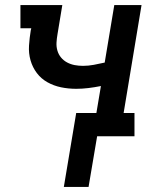

<svg xmlns="http://www.w3.org/2000/svg" viewBox="-20 -540 640 761"><path d="M233 201 282 -92H362L380 -199Q355 -194 330.5 -191Q306 -188 282 -188Q251 -188 222 -194Q193 -200 168 -214Q143 -228 126 -250.5Q109 -273 101 -301Q93 -329 95 -359.5Q97 -390 102 -420L104 -428H61V-520H227L208 -405Q205 -388 204 -371.5Q203 -355 207.5 -339.5Q212 -324 222 -312Q232 -300 246 -292.5Q260 -285 276 -282Q292 -279 309 -279Q330 -279 351.5 -283Q373 -287 395 -292L433 -520H541L470 -92H513V0H365L331 201Z"/></svg>

Font: Iosevka Etoile Semibold
Style: Italic
Weight: 600
Italic angle: -9°
Designer: Belleve Invis
Foundry: Belleve Invis
Version: Version 22.1.2; ttfautohint (v1.8.4)